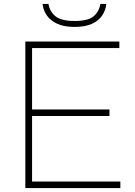

<svg xmlns="http://www.w3.org/2000/svg" viewBox="-20 -950 682 970"><path d="M108 0V-740H583V-707H142V-33H588V0ZM128 -364V-397H533V-364ZM357 -814Q304 -814 269.5 -829.8Q235 -845.5 216.8 -871.8Q198.5 -898 195 -930H225Q231 -892 260 -868Q289 -844 357 -844Q425.5 -844 453.2 -868Q481 -892 487 -930H517Q513.5 -897.5 495.8 -871.2Q478 -845 444 -829.5Q410 -814 357 -814Z"/></svg>

Font: Encode Sans SC Expanded Thin
Style: Regular
Weight: 250
Width: 7
Designer: Multiple Designers
Foundry: Impallari Type
Version: Version 3.002